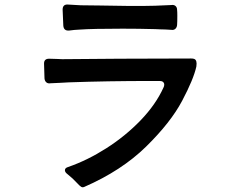

<svg xmlns="http://www.w3.org/2000/svg" viewBox="-20 -783 1040 837"><path d="M283 -650Q258 -647 256 -671L253 -741Q253 -766 279 -763Q288 -762 332 -760L416 -759Q514 -757 548 -757Q625 -757 656 -758L679 -759Q688 -759 726 -761Q738 -763 745 -757Q752 -751 752 -740Q753 -732 753 -714Q753 -687 752 -674Q751 -663 744 -657Q737 -651 726 -653Q696 -655 680 -655L657 -656Q585 -658 514 -658Q383 -658 328 -654Q303 -653 283 -650ZM837 -506Q837 -498 836 -493Q824 -438 774 -343.5Q724 -249 617 -144Q510 -39 347 32Q340 35 334 31.5Q328 28 316 15Q299 -4 274 -24Q263 -32 263 -41Q263 -51 277 -55Q361 -84 444 -137Q527 -190 593 -258.5Q659 -327 693 -402Q696 -408 696 -414Q696 -421 691 -425.5Q686 -430 677 -430H638Q449 -430 280 -424L244 -422Q230 -422 200 -420Q189 -418 182 -424Q175 -430 174 -441Q172 -485 172 -506Q172 -527 194 -527Q215 -527 228.5 -526Q242 -525 251 -525Q340 -526 500 -527Q660 -528 813 -528Q828 -528 832.5 -522Q837 -516 837 -506Z"/></svg>

Font: Shippori Gothic B2 Bold
Style: Regular
Weight: 700
Designer: FONTDASU
Foundry: FONTDASU / Google Inc. / but / Adobe
Version: Version 1.130